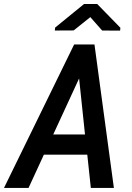

<svg xmlns="http://www.w3.org/2000/svg" viewBox="-48 -931 655 951"><path d="M384.3 -165H169.4L93.3 0H-28.3L319.3 -710.9H419.9L516.1 0H401.9ZM215.8 -265.1H373L343.8 -542.5ZM548.3 -793.5 546.9 -779.3 458 -779.8 399.4 -846.2 316.9 -780.3 223.6 -779.8 225.1 -794.4 368.2 -911.1H433.6Z"/></svg>

Font: Roboto Mono Medium
Style: Italic
Weight: 500
Designer: Google
Version: Version 2.000985; 2015; ttfautohint (v1.3)